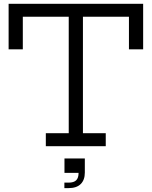

<svg xmlns="http://www.w3.org/2000/svg" viewBox="-20 -772 802 1014"><path d="M736 -752V-511.5H661V-683.5H418V-68.5H538.5V0H222V-68.5H343V-683.5H100.5V-511.5H25.5V-752ZM320.5 65H428V120L400 141H320.5ZM395 75H428V139.5Q428 178.5 406.2 200Q384.5 221.5 342 221.5H320V192.5H342Q370 192.5 382.5 180Q395 167.5 395 141Z"/></svg>

Font: Hepta Slab
Style: Regular
Weight: 400
Designer: Michael LaGattuta
Foundry: Michael LaGattuta
Version: Version 1.100